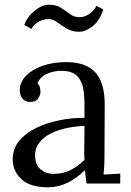

<svg xmlns="http://www.w3.org/2000/svg" viewBox="-20 -780 556 816"><path d="M348 0Q345 -17 344 -30Q343 -43 341 -57Q307 -23 267.5 -3.5Q228 16 184 16Q108 16 71 -18.5Q34 -53 34 -103Q34 -149 62.5 -182.5Q91 -216 136.5 -237.5Q182 -259 235.5 -269.5Q289 -280 339 -279V-341Q339 -376 333 -407Q327 -438 307 -458Q287 -478 243 -479Q214 -480 183.5 -468Q153 -456 139 -427Q147 -419 149.5 -408.5Q152 -398 152 -389Q152 -377 142 -361.5Q132 -346 107 -347Q86 -347 75 -361.5Q64 -376 64 -396Q64 -430 89.5 -457Q115 -484 160 -500Q205 -516 262 -516Q346 -516 386 -471.5Q426 -427 425 -331Q425 -275 424.5 -218.5Q424 -162 424 -106Q424 -90 423 -74Q422 -58 420 -38Q438 -39 455.5 -40Q473 -41 491 -42V0ZM339 -245Q305 -244 267.5 -236.5Q230 -229 198.5 -214Q167 -199 147.5 -174.5Q128 -150 129 -115Q131 -78 153.5 -59.5Q176 -41 207 -41Q248 -41 278.5 -56.5Q309 -72 339 -100Q338 -111 338 -124Q338 -137 338 -151Q338 -156 338.5 -183Q339 -210 339 -245ZM419 -740Q403 -691 373 -668Q343 -645 317 -645Q286 -645 263.5 -658.5Q241 -672 223 -685.5Q205 -699 186 -699Q168 -699 147.5 -689.5Q127 -680 113 -657L83 -674Q96 -709 126.5 -734Q157 -759 185 -760Q217 -761 238 -747.5Q259 -734 277 -720.5Q295 -707 317 -707Q339 -707 358.5 -720Q378 -733 390 -755Z"/></svg>

Font: Lora
Style: Regular
Weight: 400
Designer: Olga Karpushina, Alexei Vanyashin (Cyrillic)
Foundry: Cyreal
Version: Version 3.005; ttfautohint (v1.8.4.7-5d5b)